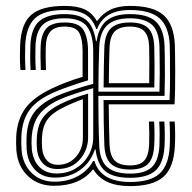

<svg xmlns="http://www.w3.org/2000/svg" viewBox="-20 -628 657 656"><path d="M424.8 -48.8Q380.2 -48.8 359.4 -67.9Q338.5 -87 336.5 -132.5Q335.2 -163.8 334.5 -205.5Q333.8 -247.2 333.8 -286H559.2Q560.8 -320.2 560.9 -359.9Q561 -399.5 560.6 -431.1Q560.2 -462.8 560 -473Q557 -537.5 525.1 -565.6Q493.2 -593.8 423.8 -593.8Q336.5 -593.8 311.8 -529H308.8Q296.5 -564.2 270.6 -579Q244.8 -593.8 200.8 -593.8Q129.5 -593.8 99.2 -565.2Q69 -536.8 66.2 -472.5Q65.5 -453.5 65.6 -431.9Q65.8 -410.2 67.2 -388.8H49.8Q48 -413.8 48 -433.1Q48 -452.5 48.8 -473.2Q51.5 -545.5 86.1 -576.6Q120.8 -607.8 200.8 -607.8Q244 -607.8 269.5 -595.8Q295 -583.8 310.5 -556.8H312.5Q330.5 -582 357.4 -594.9Q384.2 -607.8 423.8 -607.8Q504 -607.8 539.2 -576Q574.5 -544.2 577.5 -473.2Q577.8 -463.8 578.1 -440.4Q578.5 -417 578.6 -386.8Q578.8 -356.5 578.2 -325.9Q577.8 -295.2 576.2 -271.5H351.5Q351.8 -234.2 352.4 -201Q353 -167.8 354.2 -133.8Q355.8 -96.2 371.8 -79.5Q387.8 -62.8 424.8 -62.8Q457.8 -62.8 472.6 -79Q487.5 -95.2 489.5 -132.8Q491 -171.8 488.8 -212.8H506.5Q507.8 -192.8 507.9 -171.4Q508 -150 507 -132Q504.8 -87.2 485.6 -68Q466.5 -48.8 424.8 -48.8ZM424.8 -20.5Q366.8 -20.5 339.6 -43.2Q312.5 -66 306.5 -117.5H304.2Q289.2 -72.2 252.8 -46.6Q216.2 -21 168.5 -21.2Q124.2 -21.2 99.4 -48.1Q74.5 -75 71.2 -116.2Q69.8 -138 70.8 -161.2Q73.5 -213.8 97.6 -245.1Q121.8 -276.5 172.5 -299.5Q194.2 -309.2 230.2 -321.1Q266.2 -333 298.5 -341.8V-453.5Q298.5 -508.5 277.5 -537Q256.5 -565.5 200.8 -565.5Q149 -565.5 126.1 -543.4Q103.2 -521.2 101.2 -471.2Q100.8 -456 100.8 -433.8Q100.8 -411.5 102.2 -388.8H84.5Q83.2 -410.2 83.1 -432.6Q83 -455 83.8 -472Q86 -530.8 113.8 -555.2Q141.5 -579.8 200.8 -579.8Q251 -579.8 275.2 -559.2Q299.5 -538.8 308 -487H310Q317.5 -536 344.9 -557.9Q372.2 -579.8 423.8 -579.8Q485.2 -579.8 512.5 -554.2Q539.8 -528.8 542.2 -471.5Q542.8 -460.5 543.1 -432.4Q543.5 -404.2 543.4 -368.8Q543.2 -333.2 542.2 -300.5H316Q316 -257.5 316.8 -212.5Q317.5 -167.5 319 -131.2Q321.2 -78.5 347.1 -56.6Q373 -34.8 424.8 -34.8Q475.8 -34.8 499 -57.1Q522.2 -79.5 524.8 -131.2Q525.5 -148.8 525.4 -171Q525.2 -193.2 524 -212.8H541.5Q542.8 -194.2 543 -171.1Q543.2 -148 542.2 -130.2Q539.2 -71.5 512 -46Q484.8 -20.5 424.8 -20.5ZM316.2 -314.8H524.8Q525.8 -346.2 525.8 -378.8Q525.8 -411.2 525.4 -436.6Q525 -462 524.8 -471.8Q522.2 -525 497 -545.2Q471.8 -565.5 423.8 -565.5Q373.2 -565.5 347.2 -542.4Q321.2 -519.2 319 -467.2Q317.8 -436.2 317 -394.9Q316.2 -353.5 316.2 -314.8ZM164.5 6.8Q111 6.8 75.8 -26.2Q40.5 -59.2 36 -114Q34.2 -138.5 35.5 -163.8Q38.8 -219 66.4 -257.5Q94 -296 159.5 -326.8Q180.8 -336.8 206.2 -346.6Q231.8 -356.5 262.2 -365.5V-453.5Q262.2 -494.5 250.6 -515.9Q239 -537.2 200.8 -537.2Q168 -537.2 152.9 -521.1Q137.8 -505 136.5 -469.5Q136 -457 136 -434.6Q136 -412.2 137 -388.8H119.5Q118.5 -411.2 118.4 -433.2Q118.2 -455.2 119 -470.8Q120.8 -512 139 -531.6Q157.2 -551.2 200.8 -551.2Q250 -551.2 265.4 -525.2Q280.8 -499.2 280.8 -453.8V-353.5Q249.2 -344 219 -333.5Q188.8 -323 166 -313.2Q107.8 -288 81.6 -253Q55.5 -218 53 -162.5Q52 -136 53.8 -115Q57.2 -68.5 87.5 -37.9Q117.8 -7.2 167.2 -7.2Q211 -7.2 245.9 -26.1Q280.8 -45 298.2 -78H302.5Q324.2 -6.2 424.8 -6.2Q494 -6.2 525.4 -35Q556.8 -63.8 560 -129.5Q560.8 -146.5 560.6 -170.4Q560.5 -194.2 559.2 -212.8H576.8Q578.2 -194.8 578.4 -170.2Q578.5 -145.8 577.5 -128.8Q573.8 -55 538 -23.6Q502.2 7.8 424.8 7.8Q377.5 7.8 347 -6.4Q316.5 -20.5 299.2 -48.8H297.2Q253.2 6.8 164.5 6.8ZM507.2 -329.2H334Q334 -361.2 334.8 -400.4Q335.5 -439.5 336.5 -466Q338.5 -512.2 359.4 -531.8Q380.2 -551.2 423.8 -551.2Q466.5 -551.2 485.9 -532.4Q505.2 -513.5 507 -470Q507.5 -455.8 507.9 -416Q508.2 -376.2 507.2 -329.2ZM351.8 -343.8H489.8Q490.5 -385.2 490.2 -422Q490 -458.8 489.5 -470.8Q488 -505.5 472.8 -521.4Q457.5 -537.2 423.8 -537.2Q388.8 -537.2 372.2 -520.8Q355.8 -504.2 354.2 -465Q353.2 -437.5 352.6 -405.8Q352 -374 351.8 -343.8ZM173.5 -35.2Q209.8 -35.2 238 -52.1Q266.2 -69 282.4 -97.2Q298.5 -125.5 298.5 -159.8V-326.8Q267.2 -318.2 234.1 -307.1Q201 -296 179 -285.8Q136 -265.2 113.9 -236.6Q91.8 -208 88.2 -159Q87 -138 88.8 -117.5Q93 -79 115.1 -57.1Q137.2 -35.2 173.5 -35.2ZM176 -50.5Q145 -50.5 127 -69.4Q109 -88.2 106.2 -119.5Q104.5 -139.2 105.8 -157.2Q108.2 -201.8 127.8 -227.5Q147.2 -253.2 185.5 -272Q207.8 -283 231.1 -291.9Q254.5 -300.8 281 -308.2V-158.5Q281 -115.8 252.8 -83.1Q224.5 -50.5 176 -50.5ZM177.8 -64.8Q215 -64.8 239.1 -91.9Q263.2 -119 263.2 -157.2V-289.2Q246.5 -283.5 228.4 -275.6Q210.2 -267.8 191.8 -258.5Q156.2 -240.5 140.6 -217.5Q125 -194.5 123.2 -156.5Q122.5 -139 124 -120.8Q126 -96 140 -80.4Q154 -64.8 177.8 -64.8Z"/></svg>

Font: Big Shoulders Inline Text Medium
Style: Regular
Weight: 500
Designer: Patric King
Foundry: XO Type Co
Version: Version 1.000